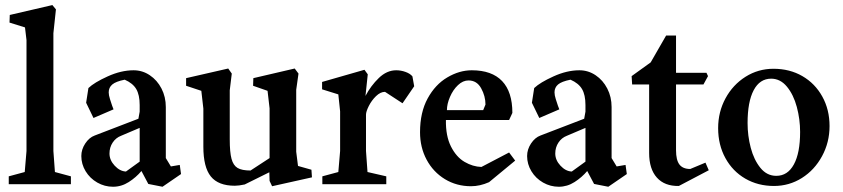

<svg xmlns="http://www.w3.org/2000/svg" viewBox="-20 -709 3243 739"><path d="M13.7 -30.3 75.2 -46.9 82 -127.9V-554.7L76.2 -603.5L16.6 -622.1L17.6 -651.4L181.6 -689.5L195.3 -672.9L185.5 -581.1V-127.9L191.4 -46.9L252.9 -30.3V0H13.7Z M293 -108.4Q293 -133.8 308.1 -156.7Q323.2 -179.7 344.7 -187.5L512.7 -252L517.6 -279.3V-304.7Q517.6 -343.8 504.4 -366.2Q491.2 -388.7 460 -402.3Q425.8 -395.5 412.1 -383.8Q398.4 -372.1 398.4 -353.5Q398.4 -342.8 403.3 -327.6Q408.2 -312.5 411.6 -302.2Q415 -292 417 -288.1L339.8 -254.9L311.5 -313.5L320.3 -370.1Q342.8 -391.6 394.5 -415Q446.3 -438.5 494.1 -438.5Q528.3 -438.5 556.6 -419.4Q585 -400.4 601.6 -368.2Q618.2 -335.9 618.2 -296.9V-100.6L637.7 -68.4L671.9 -74.2L676.8 -39.1L605.5 9.8L550.8 -1L524.4 -50.8Q503.9 -26.4 475.6 -8.3Q447.3 9.8 415 9.8Q382.8 9.8 354.5 -6.3Q326.2 -22.5 309.6 -49.8Q293 -77.1 293 -108.4ZM517.6 -86.9V-216.8L446.3 -186.5Q425.8 -178.7 413.6 -160.2Q401.4 -141.6 401.4 -118.2Q401.4 -92.8 421.4 -71.3Q441.4 -49.8 464.8 -48.8Z M1180.7 -26.4 1027.3 7.8 1017.6 -12.7 1016.6 -45.9 921.9 1Q899.4 5.9 883.8 5.9Q820.3 5.9 791.5 -29.8Q762.7 -65.4 762.7 -144.5V-291L754.9 -359.4L696.3 -378.9V-408.2L858.4 -445.3L872.1 -425.8L864.3 -361.3V-172.9Q864.3 -123 871.1 -97.7Q877.9 -72.3 894.5 -62.5Q911.1 -52.7 944.3 -52.7L1017.6 -100.6V-292L1009.8 -359.4L954.1 -378.9L955.1 -408.2L1114.3 -445.3L1128.9 -425.8L1120.1 -363.3V-125L1127 -70.3L1178.7 -55.7Z M1220.7 -30.3 1282.2 -46.9 1289.1 -127.9V-280.3L1282.2 -345.7L1219.7 -365.2V-393.6L1382.8 -440.4L1395.5 -422.9L1386.7 -339.8Q1407.2 -378.9 1438 -408.7Q1468.8 -438.5 1504.9 -438.5Q1523.4 -438.5 1541 -432.1Q1558.6 -425.8 1567.4 -415L1574.2 -377L1529.3 -311.5L1461.9 -355.5Q1444.3 -355.5 1427.2 -338.9Q1410.2 -322.3 1399.4 -300.8Q1388.7 -279.3 1388.7 -267.6V-127.9L1394.5 -46.9L1466.8 -30.3V0H1220.7Z M1596.7 -200.2Q1596.7 -276.4 1626 -330.1Q1655.3 -383.8 1701.7 -411.1Q1748 -438.5 1795.9 -438.5Q1873 -438.5 1912.6 -397Q1952.1 -355.5 1952.1 -274.4L1939.5 -247.1H1696.3Q1695.3 -185.5 1715.8 -145Q1736.3 -104.5 1768.1 -85.9Q1799.8 -67.4 1833 -66.4L1939.5 -122.1L1962.9 -90.8L1862.3 -7.8Q1827.1 7.8 1793 7.8Q1737.3 7.8 1692.4 -19.5Q1647.5 -46.9 1622.1 -94.2Q1596.7 -141.6 1596.7 -200.2ZM1839.8 -285.2 1848.6 -306.6Q1848.6 -338.9 1832 -369.1Q1815.4 -399.4 1783.2 -399.4Q1761.7 -399.4 1742.7 -381.3Q1723.6 -363.3 1711.9 -335.9Q1700.2 -308.6 1700.2 -285.2Z M2008.8 -108.4Q2008.8 -133.8 2023.9 -156.7Q2039.1 -179.7 2060.5 -187.5L2228.5 -252L2233.4 -279.3V-304.7Q2233.4 -343.8 2220.2 -366.2Q2207 -388.7 2175.8 -402.3Q2141.6 -395.5 2127.9 -383.8Q2114.3 -372.1 2114.3 -353.5Q2114.3 -342.8 2119.1 -327.6Q2124 -312.5 2127.4 -302.2Q2130.9 -292 2132.8 -288.1L2055.7 -254.9L2027.3 -313.5L2036.1 -370.1Q2058.6 -391.6 2110.4 -415Q2162.1 -438.5 2210 -438.5Q2244.1 -438.5 2272.5 -419.4Q2300.8 -400.4 2317.4 -368.2Q2334 -335.9 2334 -296.9V-100.6L2353.5 -68.4L2387.7 -74.2L2392.6 -39.1L2321.3 9.8L2266.6 -1L2240.2 -50.8Q2219.7 -26.4 2191.4 -8.3Q2163.1 9.8 2130.9 9.8Q2098.6 9.8 2070.3 -6.3Q2042 -22.5 2025.4 -49.8Q2008.8 -77.1 2008.8 -108.4ZM2233.4 -86.9V-216.8L2162.1 -186.5Q2141.6 -178.7 2129.4 -160.2Q2117.2 -141.6 2117.2 -118.2Q2117.2 -92.8 2137.2 -71.3Q2157.2 -49.8 2180.7 -48.8Z M2478.5 -120.1V-383.8H2413.1L2411.1 -416L2484.4 -468.8L2543.9 -572.3H2582V-428.7H2699.2L2705.1 -416L2687.5 -383.8H2582V-130.9Q2582 -92.8 2595.2 -75.7Q2608.4 -58.6 2636.7 -58.6L2695.3 -83L2708 -53.7L2592.8 6.8Q2538.1 7.8 2508.3 -25.4Q2478.5 -58.6 2478.5 -120.1Z M2744.1 -215.8Q2744.1 -278.3 2772.5 -330.6Q2800.8 -382.8 2849.6 -413.6Q2898.4 -444.3 2957 -444.3Q3019.5 -444.3 3068.4 -416Q3117.2 -387.7 3145 -337.4Q3172.9 -287.1 3172.9 -223.6Q3172.9 -161.1 3144 -107.9Q3115.2 -54.7 3066.4 -23.9Q3017.6 6.8 2959 6.8Q2897.5 6.8 2848.6 -21.5Q2799.8 -49.8 2772 -100.6Q2744.1 -151.4 2744.1 -215.8ZM3059.6 -201.2Q3059.6 -250 3046.9 -297.4Q3034.2 -344.7 3008.8 -375.5Q2983.4 -406.2 2948.2 -406.2Q2904.3 -406.2 2880.9 -361.8Q2857.4 -317.4 2857.4 -235.4Q2857.4 -186.5 2869.6 -140.1Q2881.8 -93.8 2906.7 -63Q2931.6 -32.2 2967.8 -32.2Q3011.7 -32.2 3035.6 -76.2Q3059.6 -120.1 3059.6 -201.2Z"/></svg>

Font: Comprehension Dark
Style: Regular
Weight: 700
Designer: Alfredo Marco Pradil
Foundry: Alfredo Marco Pradil
Version: 1.0